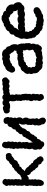

<svg xmlns="http://www.w3.org/2000/svg" viewBox="906 -1491 608 2460"><g transform="rotate(-90 1210.0 -261.0)"><path d="M93 -3Q76 -3 66.5 -17.5Q57 -32 57 -52Q57 -60 61 -74Q55 -85 55 -96Q55 -105 60 -117Q57 -123 57 -132Q57 -144 64 -154Q61 -162 61 -169Q61 -179 65 -186Q57 -199 57 -217Q57 -240 68 -250Q59 -271 59 -289Q59 -299 63 -313Q60 -325 60 -335Q60 -351 68 -367Q60 -380 60 -390Q60 -401 68 -409Q62 -420 62 -434Q62 -448 68 -452Q58 -463 58 -478Q58 -499 73 -509Q77 -522 86 -528Q95 -534 106 -534Q122 -534 135 -523Q148 -512 148 -496Q148 -485 141 -475Q145 -464 145 -452Q145 -438 141 -427Q144 -417 144 -408Q144 -397 139 -388Q146 -377 146 -363Q146 -353 142 -344Q145 -338 145 -329Q145 -316 138 -298Q142 -290 143 -286Q155 -293 168 -291Q173 -297 180.5 -301Q188 -305 195 -305Q204 -320 217 -334.5Q230 -349 241 -352Q245 -364 259.5 -375.5Q274 -387 286 -389Q290 -400 301 -406.5Q312 -413 323 -412Q334 -427 347.5 -439Q361 -451 374 -453Q378 -468 392.5 -479Q407 -490 421 -490Q425 -490 431 -488Q438 -491 446 -491Q462 -491 471 -479Q480 -467 480 -451Q480 -435 470.5 -424.5Q461 -414 442 -415Q436 -407 417 -393Q398 -379 390 -378Q390 -362 377.5 -348.5Q365 -335 347 -334Q341 -324 330 -319Q319 -314 308 -316Q306 -304 297 -295Q288 -286 277 -284Q262 -257 246 -248Q263 -245 281 -231Q299 -217 303 -202Q321 -195 327 -176Q337 -172 344.5 -164Q352 -156 353 -145Q368 -144 384 -129.5Q400 -115 404 -98Q413 -94 420 -86.5Q427 -79 428 -70Q438 -59 438 -46Q438 -31 425 -19Q412 -7 396 -7Q375 -7 365 -29Q349 -30 339.5 -43Q330 -56 332 -72Q317 -70 302 -79Q287 -88 282 -107Q258 -117 255 -141Q238 -149 235 -167Q219 -169 206.5 -184Q194 -199 195 -216Q192 -215 185 -215Q174 -197 152 -197Q144 -197 140 -198Q142 -196 142 -187Q142 -176 139 -167Q143 -160 143 -151Q143 -142 139 -135Q144 -123 144 -114Q144 -100 137 -92Q140 -85 140 -74Q140 -54 130.5 -32.5Q121 -11 107 -6Q100 -3 93 -3Z M593 2Q581 2 570 -4Q559 -10 557 -19Q543 -22 534 -33Q525 -44 525 -58Q525 -66 530 -76Q521 -93 521 -111Q521 -124 525.5 -135.5Q530 -147 537 -153Q528 -168 528 -188Q528 -209 537 -225Q533 -232 533 -241Q533 -255 542 -265Q537 -278 537 -295Q537 -306 540 -313Q534 -322 534 -335Q534 -349 540 -365Q531 -376 531 -390Q531 -402 539 -413Q536 -419 536 -426Q536 -438 544 -448Q539 -460 539 -475Q539 -500 550 -519.5Q561 -539 581 -539Q587 -539 596 -536Q623 -526 623 -500Q623 -489 619 -480Q628 -469 628 -453Q628 -440 621 -427Q627 -418 627 -408Q627 -395 619 -384Q623 -370 623 -363Q623 -348 614 -342Q624 -329 624 -315Q624 -302 615 -291Q620 -278 620 -261Q620 -252 617 -244Q622 -237 622 -224Q622 -206 611 -195Q615 -176 615 -147Q620 -152 623 -153Q628 -170 644 -179Q646 -198 662 -208Q662 -228 681 -240Q682 -258 693.5 -269.5Q705 -281 720 -281Q719 -284 719 -290Q719 -304 726.5 -316.5Q734 -329 747 -335Q749 -348 758.5 -356Q768 -364 780 -366Q777 -380 787 -396Q797 -412 810 -419Q811 -442 822.5 -455.5Q834 -469 855 -471Q852 -479 852 -486Q852 -502 864.5 -511Q877 -520 894 -520Q911 -520 923.5 -510Q936 -500 937 -482Q941 -475 941 -464Q941 -451 934 -443Q937 -436 937 -428Q937 -417 928 -392Q933 -382 933 -373Q933 -361 925 -350Q937 -340 937 -319Q937 -307 932 -294Q927 -281 918 -272Q925 -267 929.5 -256.5Q934 -246 934 -233Q934 -210 920 -197Q921 -194 921 -188Q921 -177 917 -170Q922 -163 922 -143Q922 -126 918 -117Q925 -109 925 -95Q925 -77 912 -67Q921 -58 927.5 -43.5Q934 -29 934 -15Q934 -9 930 1Q926 11 916 17Q906 23 895 23Q880 23 871 15Q858 10 851.5 -2.5Q845 -15 847 -28Q840 -36 836 -48.5Q832 -61 832 -73Q832 -89 838 -98Q833 -107 833 -117Q833 -129 845 -143Q838 -155 838 -171Q838 -186 843 -191Q839 -195 839 -204Q839 -217 850 -231Q843 -251 843 -269Q843 -293 856 -316L851 -326Q830 -303 816 -299Q812 -285 798 -276Q795 -241 762 -216Q763 -203 755 -191.5Q747 -180 733 -176Q730 -163 717 -155Q717 -129 695 -120Q692 -103 684 -96Q676 -89 661 -86Q658 -68 651.5 -57Q645 -46 630 -37Q630 -17 619.5 -7.5Q609 2 593 2Z M1021 -439Q1005 -439 995.5 -452Q986 -465 986 -482Q986 -496 994 -506Q1002 -516 1018 -517Q1032 -528 1052 -528Q1073 -528 1085 -514Q1089 -523 1099 -528Q1109 -533 1122 -533Q1133 -533 1143 -529Q1153 -525 1159 -518Q1170 -535 1193 -535Q1216 -535 1228 -517Q1242 -524 1261 -524Q1266 -524 1274 -522Q1287 -532 1302 -532Q1316 -532 1332 -525Q1347 -535 1371 -535Q1382 -535 1389 -532Q1399 -539 1410 -539Q1426 -539 1437.5 -525.5Q1449 -512 1449 -496Q1449 -473 1427 -463Q1416 -443 1393 -443Q1379 -443 1366 -454Q1355 -442 1339 -442Q1326 -442 1304 -452Q1293 -444 1281 -444Q1273 -444 1264 -447Q1243 -436 1225 -437Q1228 -427 1228 -408Q1228 -388 1224 -379Q1233 -366 1233 -355Q1233 -346 1227 -335Q1230 -329 1230 -320Q1230 -311 1226 -303Q1231 -294 1235 -274Q1239 -254 1239 -236Q1239 -216 1234 -206Q1238 -199 1238 -189Q1238 -175 1229 -164Q1239 -154 1239 -138Q1239 -123 1232 -112Q1236 -105 1236 -94Q1236 -78 1229 -62Q1236 -51 1236 -40Q1236 -24 1222.5 -13Q1209 -2 1193 -2Q1180 -2 1171 -9.5Q1162 -17 1158 -32Q1146 -44 1146 -62Q1146 -77 1156 -91Q1151 -101 1151 -109Q1151 -120 1158 -133Q1151 -137 1147.5 -146Q1144 -155 1144 -165Q1144 -184 1156 -197Q1153 -215 1153 -219Q1153 -230 1158 -240Q1153 -248 1153 -260Q1153 -270 1155 -275Q1145 -283 1145 -301Q1145 -313 1151 -319Q1147 -329 1147 -334Q1147 -341 1152 -353Q1142 -370 1142 -400Q1142 -427 1148 -442Q1136 -442 1126 -450Q1114 -435 1078 -435Q1052 -435 1038 -443Q1030 -439 1021 -439Z M1509 -413Q1509 -431 1521 -443Q1524 -458 1535 -471.5Q1546 -485 1559.5 -492.5Q1573 -500 1581 -498Q1588 -509 1609 -518.5Q1630 -528 1648 -528Q1652 -528 1660 -526Q1671 -538 1689 -538Q1703 -538 1709 -530Q1722 -539 1743 -539Q1768 -539 1787.5 -527Q1807 -515 1810 -495Q1828 -489 1837.5 -476.5Q1847 -464 1849 -442Q1862 -429 1868 -411.5Q1874 -394 1874 -376Q1874 -353 1866 -339Q1873 -329 1878 -309Q1883 -289 1883 -270Q1883 -262 1881 -250Q1888 -235 1888 -230Q1888 -227 1885 -216Q1886 -212 1887 -206.5Q1888 -201 1888 -193Q1888 -178 1877 -166Q1881 -155 1881 -139Q1881 -118 1871 -105Q1873 -101 1873 -92Q1873 -71 1856 -57Q1852 -43 1841 -35.5Q1830 -28 1817 -28Q1804 -28 1796 -36Q1770 -25 1754 -25Q1746 -25 1742 -26Q1716 -18 1698 -18Q1685 -18 1662 -23Q1648 -15 1635 -15Q1623 -15 1613 -22Q1608 -21 1598 -21Q1559 -21 1538 -56Q1500 -78 1500 -122Q1500 -133 1501 -139Q1492 -145 1492 -164Q1492 -177 1497 -187Q1493 -205 1493 -210Q1493 -239 1521 -262Q1532 -285 1546.5 -293Q1561 -301 1583 -305Q1589 -322 1611 -328Q1633 -334 1654 -332Q1660 -336 1671 -339.5Q1682 -343 1693 -343Q1705 -343 1714 -339Q1716 -341 1724 -341Q1730 -341 1736 -340Q1742 -339 1744 -337Q1758 -355 1777 -355Q1783 -355 1789 -352V-355Q1789 -372 1796 -379Q1786 -382 1774.5 -396.5Q1763 -411 1761 -423Q1745 -430 1739 -446Q1727 -437 1711 -437Q1700 -437 1690 -443Q1673 -438 1668 -439Q1654 -429 1637 -429Q1622 -409 1602 -411Q1593 -395 1577.5 -383Q1562 -371 1546 -371Q1528 -371 1517 -388Q1509 -401 1509 -413ZM1584 -142Q1584 -134 1580 -122Q1584 -122 1591.5 -117.5Q1599 -113 1600 -108Q1608 -111 1620 -111Q1642 -111 1649 -101Q1660 -105 1672 -105Q1691 -105 1702 -94Q1710 -102 1728.5 -107Q1747 -112 1762 -112Q1771 -130 1794 -133Q1796 -140 1805 -151Q1801 -157 1798 -167Q1795 -177 1795 -187Q1795 -208 1805 -218Q1794 -232 1794 -251Q1794 -264 1798 -273Q1790 -268 1780 -268Q1771 -268 1765 -275Q1756 -266 1740 -266Q1730 -266 1720 -271Q1709 -260 1693 -260Q1688 -260 1678 -264Q1663 -249 1651 -255Q1645 -241 1635.5 -236Q1626 -231 1609 -231Q1605 -220 1595.5 -213Q1586 -206 1576 -208Q1581 -201 1581 -192Q1581 -177 1572 -165Q1584 -153 1584 -142Z M2412 -328Q2412 -294 2382 -282Q2374 -268 2360.5 -260Q2347 -252 2331 -252Q2318 -252 2304 -258Q2296 -253 2282 -249Q2268 -245 2254 -245Q2230 -245 2221 -255Q2211 -247 2189 -247Q2173 -247 2160 -253Q2146 -246 2128 -246Q2111 -246 2100 -251Q2090 -242 2059 -242Q2042 -242 2036 -245Q2039 -216 2028 -202Q2047 -183 2043 -161Q2044 -160 2054 -153Q2064 -146 2068 -130Q2079 -130 2088.5 -121Q2098 -112 2100 -103Q2104 -107 2116 -107Q2125 -107 2132 -104Q2139 -101 2140 -97Q2147 -101 2156 -101Q2169 -101 2180 -92Q2190 -94 2195 -94Q2205 -94 2212 -91Q2215 -99 2228 -106.5Q2241 -114 2255 -113Q2263 -123 2277 -129Q2291 -135 2305 -135Q2332 -135 2344 -113Q2348 -105 2348 -94Q2348 -70 2326 -56Q2321 -53 2309 -45.5Q2297 -38 2287 -34Q2277 -30 2269 -30Q2254 -12 2228 -12Q2216 -12 2210 -14Q2198 -4 2175 -4Q2154 -4 2146 -12Q2139 -9 2132 -9Q2118 -9 2106 -19Q2055 -16 2037 -51Q2023 -51 2005.5 -68.5Q1988 -86 1986 -99Q1963 -108 1957 -132Q1956 -140 1957 -147Q1953 -148 1950.5 -155.5Q1948 -163 1948 -171Q1948 -177 1949 -179Q1941 -203 1941 -223Q1941 -243 1949 -259Q1943 -270 1943 -283Q1943 -299 1950 -315Q1957 -331 1963 -336Q1961 -341 1966 -353.5Q1971 -366 1979.5 -376.5Q1988 -387 1997 -389L1996 -400Q1996 -439 2038 -449Q2038 -466 2058 -482Q2078 -498 2093 -496Q2095 -507 2112.5 -513.5Q2130 -520 2139 -517Q2147 -530 2171 -535Q2180 -545 2197 -545Q2202 -545 2210 -543L2219 -544Q2231 -544 2239.5 -539.5Q2248 -535 2247 -529Q2269 -527 2284 -519Q2299 -511 2302 -490Q2315 -493 2335 -483.5Q2355 -474 2369.5 -454.5Q2384 -435 2384 -409Q2384 -403 2382 -391Q2393 -386 2402.5 -367Q2412 -348 2412 -328ZM2284 -340Q2306 -340 2318 -336Q2310 -340 2303.5 -353.5Q2297 -367 2297 -379Q2297 -387 2300 -391Q2286 -390 2276.5 -398.5Q2267 -407 2259.5 -418Q2252 -429 2248 -434Q2243 -431 2227.5 -439.5Q2212 -448 2211 -457Q2207 -452 2194 -448.5Q2181 -445 2174 -446Q2171 -441 2160 -436Q2149 -431 2137 -433Q2127 -414 2116 -402Q2105 -390 2088 -384Q2086 -370 2075.5 -353Q2065 -336 2054 -327L2058 -326Q2072 -336 2096 -336Q2110 -336 2122.5 -333Q2135 -330 2140 -326Q2164 -341 2193 -341Q2217 -341 2235 -326Q2245 -340 2284 -340Z"/></g></svg>

Font: Pangolin
Style: Regular
Weight: 400
Designer: Kevin Burke
Foundry: Google, Inc.
Version: Version 1.101